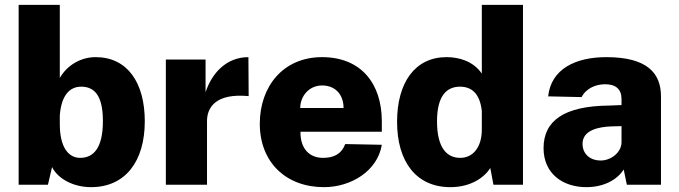

<svg xmlns="http://www.w3.org/2000/svg" viewBox="-20 -763 2804 793"><path d="M356 10C498 10 578 -97 578 -262C578 -422 506 -527 375 -527C315 -527 258 -495 227 -441V-743H57V0H178L195 -73C220 -23 285 10 356 10ZM311 -111C262 -111 227 -156 227 -250V-286C233 -368 267 -405 315 -405C367 -405 405 -373 405 -263C405 -151 366 -111 311 -111Z M665 0H835V-263C835 -319 871 -379 1007 -366L1006 -527C915 -527 855 -461 829 -382V-517H665Z M1221 -219H1557V-262C1557 -416 1473 -527 1310 -527C1148 -527 1053 -404 1053 -252C1053 -93 1161 10 1318 10C1429 10 1539 -56 1557 -165L1406 -168C1389 -125 1357 -111 1314 -111C1258 -111 1220 -149 1221 -219ZM1220 -317C1220 -365 1256 -410 1310 -410C1369 -410 1399 -368 1399 -317Z M1840 10C1927 10 1982 -32 2005 -69L2018 0H2140V-743H1970V-459C1935 -510 1877 -527 1824 -527C1695 -527 1620 -423 1620 -260C1620 -94 1700 10 1840 10ZM1881 -111C1827 -111 1785 -150 1785 -262C1785 -373 1829 -405 1880 -405C1926 -405 1962 -379 1970 -304V-228C1970 -153 1932 -111 1881 -111Z M2402 10C2473 10 2529 -20 2556 -63L2569 0H2710V-365C2710 -461 2653 -527 2484 -527C2357 -527 2256 -478 2244 -365L2382 -362C2403 -401 2443 -414 2476 -415C2523 -416 2547 -395 2547 -354V-329L2495 -327C2309 -325 2225 -264 2225 -151C2225 -47 2303 10 2402 10ZM2460 -100C2420 -100 2386 -125 2386 -169C2386 -226 2453 -239 2505 -241L2547 -242V-174C2546 -135 2506 -100 2460 -100Z"/></svg>

Font: United Sans ExtraBold
Style: Regular
Weight: 800
Designer: Pablo Impallari, Rodrigo Fuenzalida (Modified by Dan O. Williams)
Version: Version 1.000;PS 001.000;hotconv 1.0.88;makeotf.lib2.5.64775